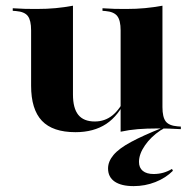

<svg xmlns="http://www.w3.org/2000/svg" viewBox="-20 -448 671 666"><path d="M233.1 -419.4V-209.7H87.9V-342.7Q87.9 -377.4 76.6 -392.3Q65.3 -407.3 35.5 -409.7L24.2 -410.5V-419.4Q50 -417.7 66.9 -417.3Q83.9 -416.9 106.5 -416.9Q143.5 -416.9 173.4 -419.8Q203.2 -422.6 233.1 -428.2ZM233.1 -209.7V-120.2Q233.1 -72.6 251.6 -49.6Q270.2 -26.6 308.9 -26.6Q343.5 -26.6 369.8 -47.6Q396 -68.5 417.7 -114.5L420.2 -109.7Q391.9 -46.8 348.4 -18.1Q304.8 10.5 241.9 10.5Q162.9 10.5 125.4 -29Q87.9 -68.5 87.9 -150.8V-209.7ZM398.4 0V-209.7H543.5V-76.6Q543.5 -41.9 554.8 -27Q566.1 -12.1 596 -9.7L607.3 -8.9V0Q581.5 -1.6 564.5 -2Q547.6 -2.4 525 -2.4Q488.7 -2.4 458.5 0Q428.2 2.4 398.4 8.9ZM543.5 -419.4V-209.7H398.4V-342.7Q398.4 -377.4 386.7 -392.3Q375 -407.3 346 -409.7L335.5 -410.5V-419.4Q360.5 -417.7 377.4 -417.3Q394.4 -416.9 416.9 -416.9Q453.2 -416.9 483.1 -419.8Q512.9 -422.6 543.5 -428.2ZM443.5 197.6Q400.8 197.6 377.8 181.9Q354.8 166.1 354.8 136.3Q354.8 112.1 373.8 89.5Q392.7 66.9 434.7 44.4Q476.6 21.8 543.5 -4.8H550.8Q548.4 -2.4 544.4 0Q540.3 2.4 537.1 4Q503.2 26.6 482.7 56.5Q462.1 86.3 462.1 113.7Q462.1 133.9 475.4 144.8Q488.7 155.6 512.9 155.6Q547.6 155.6 576.6 137.9L579.8 144.4Q554.8 169.4 519 183.5Q483.1 197.6 443.5 197.6Z"/></svg>

Font: Playfair 144pt SemiExpanded Black
Style: Regular
Weight: 900
Width: 6
Designer: Claus Eggers Sørensen
Foundry: Claus Eggers Sørensen
Version: Version 2.203